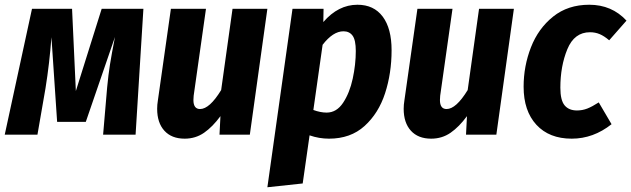

<svg xmlns="http://www.w3.org/2000/svg" viewBox="-30 -568 2663 810"><path d="M542 0H405L422 -199Q427 -252 434 -296Q441 -340 455 -412L332 -54H211L187 -411Q179 -302 162 -196L128 0H-10L105 -531H274L290 -184L399 -531H575Z M633 -109Q633 -126 636 -144L691 -531H839L787 -164Q786 -157 786 -146Q786 -108 814 -108Q854 -108 903 -188L951 -531H1098L1024 0H896L900 -78Q867 -33 831 -8Q795 17 749 17Q694 17 663.5 -16.5Q633 -50 633 -109Z M1204 -531H1335L1334 -475Q1397 -548 1478 -548Q1547 -548 1584.5 -498Q1622 -448 1622 -356Q1622 -259 1594.5 -174.5Q1567 -90 1508 -36.5Q1449 17 1358 17Q1316 17 1276 3L1247 206L1098 222ZM1471 -353Q1471 -399 1457.5 -417.5Q1444 -436 1419 -436Q1375 -436 1331 -379L1292 -104Q1322 -93 1348 -93Q1390 -93 1417.5 -134.5Q1445 -176 1458 -236Q1471 -296 1471 -353Z M1673 -109Q1673 -126 1676 -144L1731 -531H1879L1827 -164Q1826 -157 1826 -146Q1826 -108 1854 -108Q1894 -108 1943 -188L1991 -531H2138L2064 0H1936L1940 -78Q1907 -33 1871 -8Q1835 17 1789 17Q1734 17 1703.5 -16.5Q1673 -50 1673 -109Z M2613 -481 2540 -398Q2519 -416 2500 -424Q2481 -432 2459 -432Q2393 -432 2363.5 -360.5Q2334 -289 2334 -198Q2334 -145 2352 -123.5Q2370 -102 2404 -102Q2427 -102 2447.5 -110Q2468 -118 2496 -136L2550 -44Q2473 17 2382 17Q2287 17 2233 -41.5Q2179 -100 2179 -202Q2179 -289 2210 -368.5Q2241 -448 2303.5 -498Q2366 -548 2456 -548Q2551 -548 2613 -481Z"/></svg>

Font: Fira Sans Condensed
Style: Bold Italic
Weight: 700
Width: 3
Italic angle: -8°
Designer: Carrois Corporate & Edenspiekermann AG
Foundry: Carrois Corporate GbR & Edenspiekermann AG
Version: Version 4.203